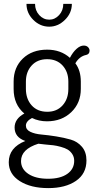

<svg xmlns="http://www.w3.org/2000/svg" viewBox="-20 -734 492 986"><path d="M25 99Q25 24 110 -10Q55 -29 55 -79Q55 -124 105 -151Q50 -197 50 -277V-315Q50 -388 97.5 -433.5Q145 -479 222 -479Q292 -479 339 -437Q354 -466 373 -483Q392 -500 410 -500Q424 -500 432 -492Q440 -484 440 -474Q440 -456 423 -452Q388 -445 367 -409Q395 -372 395 -315V-277Q395 -205 346 -158Q297 -111 221 -111Q180 -111 144 -128Q113 -111 113 -89Q113 -68 136 -57Q159 -46 193.5 -43Q228 -40 268.5 -33.5Q309 -27 343.5 -17Q378 -7 401 20Q424 47 424 90Q424 158 370 195Q316 232 228 232Q138 232 81.5 196Q25 160 25 99ZM88 93Q88 134 125.5 159Q163 184 227 184Q290 184 325.5 159Q361 134 361 92Q361 72 351 57Q341 42 327.5 34Q314 26 292 20Q270 14 253.5 12Q237 10 212 8L177 4Q88 32 88 93ZM113 -278Q113 -226 142.5 -193Q172 -160 223 -160Q272 -160 301.5 -193Q331 -226 331 -277V-315Q331 -365 301.5 -397.5Q272 -430 222 -430Q172 -430 142.5 -397.5Q113 -365 113 -315ZM116 -714H160Q160 -680 181.5 -656.5Q203 -633 233 -633Q262 -633 283.5 -656.5Q305 -680 305 -714H349Q349 -667 313.5 -632Q278 -597 233 -597Q186 -597 151 -632Q116 -667 116 -714Z"/></svg>

Font: Terminal Dosis
Style: Regular
Weight: 400
Designer: Edgar Tolentino, Pablo Impallari, Igino Marini
Foundry: Edgar Tolentino, Pablo Impallari, Igino Marini
Version: Version 1.007